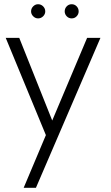

<svg xmlns="http://www.w3.org/2000/svg" viewBox="-20 -679 526 908"><path d="M160 -659Q147 -659 137 -649Q127 -639 127 -625Q127 -612 137 -602Q147 -592 160 -592Q174 -592 184 -602Q194 -612 194 -625Q194 -639 184 -649Q174 -659 160 -659ZM319 -659Q305 -659 295.5 -649Q286 -639 286 -625Q286 -612 295.5 -602Q305 -592 319 -592Q333 -592 342.5 -602Q352 -612 352 -625Q352 -639 342.5 -649Q333 -659 319 -659ZM92 209H150L455 -500H392L227 -109L71 -500H7L197 -40Z"/></svg>

Font: Advent Pro
Style: Regular
Weight: 400
Designer: VivaRado, Andreas Kalpakidis
Foundry: VivaRado, Andreas Kalpakidis
Version: Version 3.000